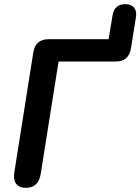

<svg xmlns="http://www.w3.org/2000/svg" viewBox="-20 -893 673 921"><path d="M104 8Q71 8 57 -12Q43 -32 49 -68L140 -643Q151 -705 213 -705H501L520 -820Q529 -873 582 -873Q610 -873 623.5 -856Q637 -839 632 -810L608 -660Q597 -598 536 -598H261L175 -57Q164 8 104 8Z"/></svg>

Font: Nunito Variable Extra Light
Style: Italic
Weight: 200
Italic angle: -9°
Designer: Vernon Adams
Foundry: Vernon Adams
Version: Version 3.602